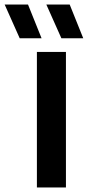

<svg xmlns="http://www.w3.org/2000/svg" viewBox="-94 -823 385 843"><path d="M68 0V-595H195.5V0ZM175.5 -655 109.5 -803H212L271.5 -655ZM-7.5 -655 -73.5 -803H29L88.5 -655Z"/></svg>

Font: Encode Sans SC SemiCondensed SemiBold
Style: Regular
Weight: 600
Width: 4
Designer: Multiple Designers
Foundry: Impallari Type
Version: Version 3.002